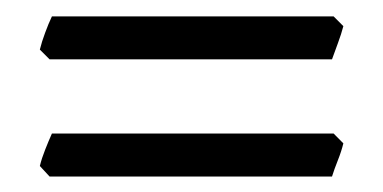

<svg xmlns="http://www.w3.org/2000/svg" viewBox="-20 -394 479 240"><path d="M409.2 -214.8Q406.7 -204.6 402.3 -193.6Q397.9 -182.6 395 -173.3H42L29.8 -186.5Q32.2 -196.3 36.4 -206.8Q40.5 -217.3 44.9 -227.1H397ZM409.2 -361.3Q406.7 -351.6 402.3 -339.8Q397.9 -328.1 395 -319.8H42L29.8 -332Q32.2 -341.8 36.4 -353Q40.5 -364.3 44.9 -373.5H397Z"/></svg>

Font: Gentium Plus Afr
Style: Regular
Weight: 400
Designer: J. Victor Gaultney, Annie Olsen, Iska Routamaa, Becca Hirsbrunner
Foundry: SIL International
Version: Version 5.000